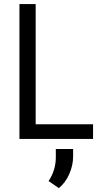

<svg xmlns="http://www.w3.org/2000/svg" viewBox="-20 -694 517 959"><path d="M158.2 -73.2V-673.8H77.1V0H444.8V-73.2ZM273.9 245.6Q306.6 219.2 325.9 175.5Q345.2 131.8 345.2 87.4V50.3H258.8V95.2Q257.8 157.2 222.7 210.4Z"/></svg>

Font: FAU Chimera
Style: Regular
Weight: 400
Version: Version 1.002;hotconv 1.0.117;makeotfexe 2.5.65602